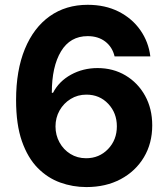

<svg xmlns="http://www.w3.org/2000/svg" viewBox="-20 -757 689 787"><path d="M334 9.8Q278.3 9.8 226.8 -8.8Q175.3 -27.3 134.5 -68.6Q93.8 -109.9 69.8 -178.2Q45.9 -246.6 45.9 -346.7Q45.9 -468.8 82 -556.4Q118.2 -644 184.1 -690.7Q250 -737.3 339.4 -737.3Q411.1 -737.3 466.3 -709.5Q521.5 -681.6 555.2 -633.5Q588.9 -585.4 596.2 -525.9H449.7Q440.4 -564.5 411.4 -586.7Q382.3 -608.9 339.4 -608.9Q267.6 -608.9 230 -546.4Q192.4 -483.9 192.4 -376.5H197.3Q221.7 -423.8 271 -450.9Q320.3 -478 379.9 -478Q443.8 -478 494.6 -447.8Q545.4 -417.5 574.7 -364.5Q604 -311.5 604 -243.2Q604 -169.4 569.8 -112.3Q535.6 -55.2 474.9 -22.7Q414.1 9.8 334 9.8ZM333 -108.4Q386.7 -108.4 422.9 -146Q459 -183.6 459 -239.3Q459 -293.9 423.6 -331.5Q388.2 -369.1 334 -369.1Q298.3 -369.1 269.5 -351.3Q240.7 -333.5 224.1 -304Q207.5 -274.4 207.5 -238.8Q207.5 -203.1 223.9 -173.3Q240.2 -143.6 268.6 -126Q296.9 -108.4 333 -108.4Z"/></svg>

Font: Inter-Bold
Style: Bold
Weight: 700
Designer: Rasmus Andersson
Foundry: rsms
Version: Version 4.000;git-a52131595